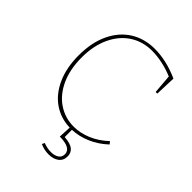

<svg xmlns="http://www.w3.org/2000/svg" viewBox="-254 -826 1166 1166"><g transform="rotate(45 329.5 -243.0)"><path d="M371 68Q424 72 445.5 90Q467 108 467 138Q467 174 441.5 193Q416 212 376 212Q338 212 303 196L311 179Q344 192 376 192Q407 192 426.5 179Q446 166 446 141Q446 88 348 87L352 6Q274 4 212.5 -38Q151 -80 115.5 -158.5Q80 -237 80 -343Q80 -453 118 -533Q156 -613 223.5 -655.5Q291 -698 380 -698Q479 -698 587 -650L582 -516H568L558 -639Q513 -658 465.5 -668Q418 -678 377 -678Q296 -678 234 -637.5Q172 -597 137 -522Q102 -447 102 -347Q102 -245 136.5 -170Q171 -95 231 -55Q291 -15 365 -15Q420 -15 476.5 -38.5Q533 -62 583 -109L596 -93Q546 -46 487.5 -21Q429 4 371 6Z"/></g></svg>

Font: Bitter Pro Thin
Style: Regular
Weight: 250
Designer: Sol Matas, and Bitter project Authors
Foundry: Sol Matas
Version: Version 1.010